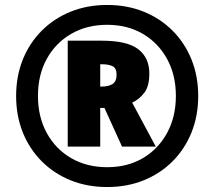

<svg xmlns="http://www.w3.org/2000/svg" viewBox="-20 -744 864 774"><path d="M412 10Q332 10 265 -17Q198 -44 148.5 -93.5Q99 -143 72 -210Q45 -277 45 -357Q45 -437 72 -504Q99 -571 148.5 -620.5Q198 -670 265 -697Q332 -724 412 -724Q492 -724 559 -697Q626 -670 675.5 -620.5Q725 -571 752 -504Q779 -437 779 -357Q779 -277 752 -210Q725 -143 675.5 -93.5Q626 -44 559 -17Q492 10 412 10ZM412 -70Q494 -70 556 -106.5Q618 -143 653.5 -208Q689 -273 689 -357Q689 -442 653.5 -506.5Q618 -571 556 -607.5Q494 -644 412 -644Q330 -644 267 -607.5Q204 -571 168.5 -506.5Q133 -442 133 -357Q133 -273 168.5 -208Q204 -143 267 -106.5Q330 -70 412 -70ZM253 -153V-580H389Q493 -580 537.5 -545.5Q582 -511 582 -448Q582 -397 562 -370.5Q542 -344 513 -330L608 -153H472L401 -309H384V-153ZM389 -395Q418 -395 434 -405.5Q450 -416 450 -443Q450 -469 434 -477Q418 -485 390 -485H384V-395Z"/></svg>

Font: Noto Kufi Arabic Black
Style: Regular
Weight: 900
Designer: Monotype Design Team, David Williams, Khaled Hosny
Foundry: Google LLC
Version: Version 2.109; ttfautohint (v1.8.4.7-5d5b)